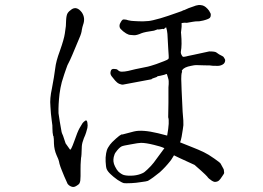

<svg xmlns="http://www.w3.org/2000/svg" viewBox="-20 -727 1040 758"><path d="M741 -145Q762 -137 785 -126Q802 -118 826 -101Q849 -85 851 -81Q855 -73 863 -59Q864 -57 865 -44Q865 -42 858 -32Q849 -18 845 -15Q840 -10 831 -9Q825 -8 817 -13Q803 -22 798 -30Q794 -35 773 -54Q750 -75 748 -76Q669 -112 668.5 -113Q668 -114 667 -114Q653 -91 652 -91Q633 -67 611 -47Q583 -24 564 -13Q560 -11 536 -8Q518 -5 499 -4Q474 -3 469 -4Q461 -6 444 -17Q426 -30 417 -39Q405 -50 401 -60Q398 -68 397 -89Q396 -105 399 -122Q401 -135 407 -145Q414 -157 423 -166Q458 -200 463 -196Q463 -196 509 -208Q542 -216 604 -201Q637 -192 639 -192Q640 -192 640 -192Q650 -248 644 -264Q644 -266 645 -321Q645 -349 645 -351Q645 -368 645 -382Q646 -389 646 -395Q646 -402 646 -407Q646 -412 643 -421Q639 -437 637 -435Q632 -432 613 -428Q603 -426 602 -426Q600 -423 596 -422Q579 -417 578 -414L466 -393Q461 -392 451 -396Q442 -400 434.5 -409Q427 -418 421.5 -425Q416 -432 416 -439Q416 -444 418.5 -449.5Q421 -455 429 -455Q432 -455 434.5 -454.5Q437 -454 439 -454Q442 -454 447 -449Q449 -447 452.5 -445.5Q456 -444 461 -444Q472 -444 486 -447Q504 -451 515 -454L564 -464Q573 -466 597 -474Q613 -480 627.5 -485.5Q642 -491 644.5 -494Q647 -497 646 -507Q646 -512 644 -538L641 -593Q640 -606 636 -619Q635 -619 635 -619Q627 -612 626 -612Q621 -614 617 -612Q614 -611 610 -611Q607 -610 602 -611Q595 -608 588 -606Q552 -601 539 -596Q519 -587 508 -588L496 -589Q488 -589 478 -595Q465 -603 456 -613Q451 -619 452 -628Q452 -632 457 -640Q460 -646 464 -649Q467 -651 472 -650Q478 -650 486 -647Q499 -644 508 -644Q517 -644 527 -643Q544 -642 566 -644Q579 -645 614 -655Q641 -663 680 -677L697 -683Q706 -688 707 -687Q707 -687 725 -695Q739 -700 745 -702Q755 -706 758 -706Q765 -708 772 -707Q781 -706 786 -703Q792 -700 799.5 -692Q807 -684 809 -678Q813 -673 812 -666Q812 -660 808 -656Q803 -652 793 -649Q785 -646 767 -643Q750 -643 741 -641Q732 -639 718 -637Q707 -638 697 -636Q697 -634 697 -632Q697 -627 697 -622Q697 -618 696 -612Q695 -607 695 -603Q694 -599 695 -594Q699 -549 694 -523Q693 -516 698 -508Q701 -501 708 -503Q712 -504 714 -504Q718 -505 722 -506L746 -511L806 -524Q829 -524 834 -520Q844 -512 857 -506Q862 -504 864 -500Q869 -492 869 -490Q869 -478 859.5 -472.5Q850 -467 840 -467Q815 -467 814 -468Q814 -469 788 -469L754 -470Q748 -470 734 -467Q707 -462 699 -450Q697 -447 698 -446Q700 -444 698 -441Q697 -440 696 -430Q695 -414 696 -401L697 -371Q700 -305 701 -286Q705 -244 704 -233Q703 -222 697 -187Q694 -172 691 -165Q716 -155 741 -145ZM629 -142Q614 -149 588 -155Q556 -163 537 -163Q527 -163 496 -157Q466 -152 460 -149Q449 -143 437 -126Q432 -120 429 -107Q427 -97 428 -89Q429 -80 434 -70Q441 -56 447 -50Q459 -39 469 -36Q484 -32 508 -34Q527 -36 542 -43Q550 -46 562 -58Q577 -72 587 -85Q612 -118 629 -142ZM300 -104Q300 -102 299 -90Q298 -79 298 -60Q298 -42 298 -32Q298 -22 297 -14Q296 -7 293 -2Q290 2 283 6Q274 12 267 11Q255 9 247 -1Q245 -4 234 -30Q230 -40 224 -54.5Q218 -69 215 -80Q213 -91 210 -99L203 -115Q194 -136 193 -160Q193 -181 191 -190H190Q187 -203 187 -219Q188 -228 184 -253Q181 -274 181 -279Q181 -283 179 -308V-309Q176 -337 185 -378Q194 -425 198 -457Q201 -485 216 -525Q233 -573 236 -595Q237 -601 240 -624Q241 -634 241 -647Q242 -667 247 -675Q252 -683 264 -691Q284 -703 303 -678Q318 -656 308 -629Q305 -620 303 -609Q302 -596 293 -576Q258 -491 252 -481Q246 -471 241 -455Q235 -439 224 -403Q218 -380 215 -356Q210 -313 211 -280L216 -247L223 -207Q223 -204 229 -191Q234 -176 239 -161L256 -137Q259 -130 273 -169Q286 -207 294 -221Q302 -235 306 -241Q310 -246 316.5 -250.5Q323 -255 325 -243Q327 -231 325 -222Q323 -213 320 -204Q317 -194 311 -181Q304 -163 303 -150Q302 -109 300 -104Z"/></svg>

Font: ToneOZ-Pinyin-Tsuipita-TC
Style: Regular
Weight: 400
Designer: ÂÆ£ÂøóÂáåJeffrey Xuan(jeffreyx@gmail.com, ToneOZ.com) ÈòøÂù§(cjkFonts)
Foundry: ToneOZ
Version: Version 0.24071